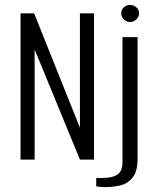

<svg xmlns="http://www.w3.org/2000/svg" viewBox="-20 -645 628 776"><path d="M63 0V-591H118L303 -129V-591H360V0H303L120 -445V0ZM396 111Q391 111 381.5 110Q372 109 369 108V74Q373 74 382 74.5Q391 75 398 74Q434 74 454.5 60.5Q475 47 475 10V-495H536V-3Q536 47 516.5 72Q497 97 465.5 104.5Q434 112 396 111ZM506 -556Q491 -556 480.5 -566.5Q470 -577 470 -591Q470 -606 480.5 -615.5Q491 -625 506 -625Q520 -625 531 -615.5Q542 -606 542 -591Q542 -577 531 -566.5Q520 -556 506 -556Z"/></svg>

Font: Alumni Sans Thin
Style: Regular
Weight: 400
Version: Version 1.018